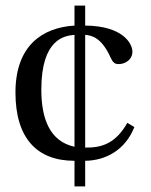

<svg xmlns="http://www.w3.org/2000/svg" viewBox="-20 -654 538 683"><path d="M35 -325C35 -164 110 -82 245 -82V9H283V-82C355 -83 425 -119 458 -202L433 -217C392 -145 344 -128 283 -129V-530C307 -528 342 -520 374 -448C382 -431 389 -426 402 -426C426 -426 451 -442 451 -470C451 -500 416 -562 283 -563V-634H245V-563C131 -556 35 -492 35 -325ZM127 -335C127 -517 211 -527 245 -530V-132C157 -151 127 -232 127 -335Z"/></svg>

Font: erewhon
Style: Regular
Weight: 400
Version: Version 1.0.0